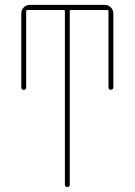

<svg xmlns="http://www.w3.org/2000/svg" viewBox="-20 -750 540 770"><path d="M65.4 -400.4V-695.3Q65.4 -710 75.2 -720.2Q85 -730.5 99.6 -730.5H400.4Q415 -730.5 424.8 -720.2Q434.6 -710 434.6 -695.3V-400.4Q434.6 -390.6 424.8 -390.1Q415 -389.6 415 -400.4V-705.1Q415 -710 410.2 -710H264.6Q259.8 -710 259.8 -705.1V-9.8Q259.8 0 250 0Q240.2 0 240.2 -9.8V-705.1Q240.2 -710 235.4 -710H89.8Q85 -710 85 -705.1V-400.4Q85 -389.6 75.2 -389.6Q65.4 -389.6 65.4 -400.4Z"/></svg>

Font: Rounded-X Mgen+ 1mn thin
Style: Regular
Weight: 100
Designer: [Source Han Sans]
Ryoko NISHIZUKA  (kana & ideographs); Paul D. Hunt (Latin, Greek & Cyrillic); Wenlong ZHANG  (bopomofo
Version: Version 1.059.20150602